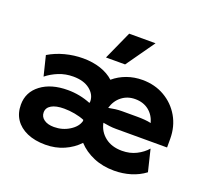

<svg xmlns="http://www.w3.org/2000/svg" viewBox="-110 -748 977 898"><g transform="rotate(20 378.5 -299.0)"><path d="M539.6 13.9Q482.6 13.9 436.8 -5.6Q391 -25 359.7 -59Q329.9 -27.1 287.8 -8.7Q245.8 9.7 195.8 9.7Q143.1 9.7 104.5 -7.3Q66 -24.3 45.5 -54.9Q25 -85.4 25 -127.8Q25 -190.3 75.7 -228.5Q126.4 -266.7 209 -266.7Q268.8 -266.7 323.6 -244.4L325 -252.8Q324.3 -286.8 293.8 -310.8Q263.2 -334.7 211.1 -334.7Q172.9 -334.7 139.2 -321.2Q105.6 -307.6 79.9 -286.8L55.6 -385.4Q92.4 -407.6 136.5 -419.1Q180.6 -430.6 225 -430.6Q273.6 -430.6 312.8 -417.4Q352.1 -404.2 378.5 -379.9Q406.9 -404.2 443.4 -417.4Q479.9 -430.6 520.8 -430.6Q582.6 -430.6 631.2 -402.4Q679.9 -374.3 708 -325.7Q736.1 -277.1 736.1 -215.3V-172.9H481.2Q464.6 -172.9 448.6 -175Q432.6 -177.1 416.7 -179.9Q425 -138.2 458 -112.2Q491 -86.1 542.4 -86.1Q581.9 -86.1 613.5 -102.1Q645.1 -118.1 665.3 -141.7L691.7 -33.3Q660.4 -9.7 621.2 2.1Q581.9 13.9 539.6 13.9ZM205.6 -81.9Q247.9 -81.9 282.3 -103.5Q316.7 -125 324.3 -154.9L323.6 -160.4Q302.1 -169.4 275 -174.3Q247.9 -179.2 222.2 -179.2Q181.9 -179.2 159.7 -166.3Q137.5 -153.5 137.5 -129.9Q137.5 -108.3 155.9 -95.1Q174.3 -81.9 205.6 -81.9ZM413.9 -252.8Q430.6 -256.2 447.2 -258.3Q463.9 -260.4 481.2 -260.4H555.6Q575 -260.4 592.4 -259Q609.7 -257.6 625 -254.2Q614.6 -291.7 587.2 -313.2Q559.7 -334.7 519.4 -334.7Q481.2 -334.7 453.1 -312.8Q425 -291 413.9 -252.8ZM323.6 -470.8 387.5 -612.5H518.8L418.8 -470.8Z"/></g></svg>

Font: co2trust
Style: Bold
Weight: 700
Designer: Kristian Moeller
Foundry: Dicotype
Version: Version 1.000